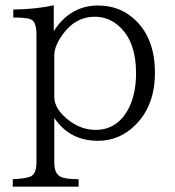

<svg xmlns="http://www.w3.org/2000/svg" viewBox="-20 -528 655 720"><path d="M181.6 -411.1Q243.2 -507.3 348.1 -507.3Q433.1 -507.3 491.2 -449.2Q561 -379.4 561 -255.4Q561 -133.3 489.3 -61Q429.7 0 347.2 0Q241.2 0 183.6 -85.9V81.1Q183.6 122.1 205.6 133.8Q222.7 144 274.9 144V171.9H27.8V144Q70.3 142.1 89.8 135.7Q116.7 128.4 116.7 81.1V-398.9Q116.7 -448.7 93.8 -456.1Q77.1 -462.4 29.8 -462.4V-492.2Q118.2 -493.7 181.6 -508.3ZM183.6 -320.3V-164.1Q183.6 -117.2 242.7 -73.2Q287.1 -41 338.9 -41Q416 -41 458 -113.3Q490.2 -169.4 490.2 -253.4Q490.2 -367.7 432.1 -424.3Q391.1 -465.3 335 -465.3Q262.7 -465.3 214.8 -398.4Q183.6 -355.5 183.6 -320.3Z"/></svg>

Font: I.Ming
Style: Regular
Weight: 400
Designer: Ichiten Fonts Project
Version: Version 5.10 Mar 24, 2018